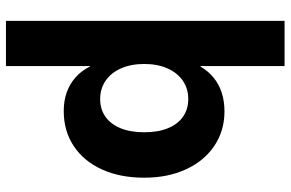

<svg xmlns="http://www.w3.org/2000/svg" viewBox="-185 -583 972 642"><g transform="rotate(90 301.0 -262.0)"><path d="M202.3 -77H200.8V204.1H49.8V-727.5H200.8V-446.5H202.6Q218.2 -473 240.4 -490.9Q262.7 -508.7 290.8 -517.6Q318.9 -526.6 352.3 -526.6Q417.3 -526.6 467.8 -492.6Q518.3 -458.6 546.2 -397.8Q574.2 -336.9 574.2 -258.4Q574.2 -178 546.7 -117.1Q519.1 -56.2 468.5 -22.6Q417.9 10.9 351.2 10.9Q317.2 10.9 288.9 0.9Q260.5 -9.2 238.6 -28.7Q216.6 -48.2 202.3 -77ZM422.3 -258.4Q422.3 -304.6 408.7 -337.6Q395.1 -370.7 370.1 -388.1Q345 -405.5 311.2 -405.5Q276.5 -405.5 249.9 -387.3Q223.2 -369 208.6 -335.7Q193.9 -302.4 193.9 -258.4Q193.9 -214.1 208.6 -180.7Q223.2 -147.4 249.9 -129.2Q276.5 -110.9 311.2 -110.9Q345.2 -110.9 370.2 -128.5Q395.1 -146 408.7 -179.1Q422.3 -212.2 422.3 -258.4Z"/></g></svg>

Font: Intratopia Thin
Style: Regular
Weight: 100
Designer: Rasmus Andersson
Foundry: rsms
Version: Version 3.000;Glyphs 3.2.3 (3260)